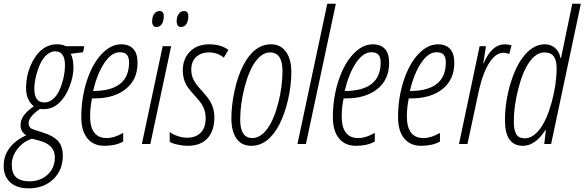

<svg xmlns="http://www.w3.org/2000/svg" viewBox="-56 -780 3166 1040"><path d="M327.1 -488.8Q341.8 -460.9 341.8 -413.1Q341.8 -365.2 319.8 -308.8Q297.9 -252.4 262.2 -220.7Q226.6 -189 183.1 -189H170.9L160.2 -189.9Q99.1 -147.5 99.1 -112.8Q99.1 -92.3 115.2 -82.5Q121.6 -79.1 178 -61.5Q234.4 -43.9 259.3 -15.1Q284.2 13.7 284.2 63Q284.2 142.1 232.2 191.2Q180.2 240.2 99.1 240.2Q34.7 240.2 -0.7 207.5Q-36.1 174.8 -36.1 119.4Q-36.1 64 -4.4 21.7Q27.3 -20.5 85.9 -46.9Q55.2 -67.4 55.2 -102.1Q55.2 -128.4 71.3 -152.3Q87.4 -176.3 127 -204.1Q85 -239.3 85 -303Q85 -366.7 109.1 -423.6Q133.3 -480.5 169.9 -510.3Q206.5 -540 252 -540Q283.2 -540 299.8 -529.8H400.9L394 -497.1ZM129.9 -298.8Q129.9 -225.1 184.1 -225.1Q214.8 -225.1 238.8 -250.5Q263.7 -275.9 279.8 -327.6Q295.9 -379.4 295.9 -426.8Q295.9 -502 243.2 -502Q213.9 -502 188 -474.6Q163.6 -447.8 146.7 -395Q129.9 -342.3 129.9 -298.8ZM117.2 -28.8Q70.8 -13.7 39.3 25.9Q7.8 65.4 7.8 112.1Q7.8 158.7 31.5 180.4Q55.2 202.1 103 202.1Q162.6 202.1 201.9 166Q241.2 129.9 241.2 71.8Q241.2 5.9 161.1 -17.1Z M611.3 -13.2Q569.8 9.8 509.8 9.8Q449.7 9.8 417 -31Q384.3 -71.8 384.3 -145Q384.3 -249.5 414.3 -341.8Q444.3 -434.1 494.4 -487.1Q544.4 -540 600.1 -540Q643.1 -540 666 -515.1Q689 -490.2 689 -439.5Q689 -349.1 625.5 -298.1Q562 -247.1 456.1 -247.1Q452.1 -247.1 448.2 -247.1H442.4Q432.1 -198.7 432.1 -149.9Q432.1 -32.2 522 -32.2Q563 -32.2 611.3 -60.1ZM592.3 -497.1Q548.3 -497.1 509.5 -439.5Q470.7 -381.8 448.2 -287.1Q643.1 -287.1 643.1 -441.9Q643.1 -469.2 631.6 -483.2Q620.1 -497.1 592.3 -497.1Z M768.1 -665Q768.1 -689 779.3 -704.6Q790.5 -720.2 808.1 -720.2Q831.1 -720.2 831.1 -692.9Q831.1 -665.5 820.6 -649.7Q810.1 -633.8 792 -633.8Q768.1 -633.8 768.1 -665ZM900.9 -665Q900.9 -689 912.1 -704.6Q923.3 -720.2 940.9 -720.2Q963.9 -720.2 963.9 -692.9Q963.9 -665.5 953.4 -649.7Q942.9 -633.8 924.8 -633.8Q900.9 -633.8 900.9 -665ZM825.2 -529.8H871.1L758.3 0H712.4Z M1156.2 -467.8Q1122.1 -496.1 1076.9 -496.1Q1031.7 -496.1 1005.9 -470.9Q980 -445.8 980 -403.8Q980 -375 990.7 -351.3Q1001.5 -327.6 1033.2 -293Q1064.9 -258.3 1077.6 -238.3Q1105 -196.8 1105 -145Q1105 -70.8 1067.6 -30.5Q1030.3 9.8 960.9 9.8Q935.1 9.8 905.3 3.2Q875.5 -3.4 863.3 -12.2V-65.9Q875 -54.2 902.8 -44.2Q930.7 -34.2 958 -34.2Q1005.4 -34.2 1031.7 -61.8Q1058.1 -89.4 1058.1 -140.1Q1058.1 -179.2 1038.6 -212.4Q1031.2 -226.6 999.8 -261Q968.3 -295.4 958 -312Q934.1 -349.6 934.1 -397.9Q934.1 -461.4 973.1 -500.7Q1012.2 -540 1076.4 -540Q1140.6 -540 1181.2 -509.8Z M1305.2 9.8Q1252.9 9.8 1225.1 -29.3Q1197.3 -68.4 1197.3 -138.9Q1197.3 -209.5 1214.8 -289.6Q1232.4 -369.6 1260.7 -423.8Q1319.8 -540 1412.1 -540Q1463.9 -540 1492.9 -499.8Q1522 -459.5 1522 -388.4Q1522 -317.4 1504.4 -240.7Q1486.8 -164.1 1457.5 -106.4Q1397 9.8 1305.2 9.8ZM1245.1 -130.9Q1245.1 -32.2 1311 -32.2Q1354.5 -32.2 1391.4 -82Q1428.2 -131.8 1451.2 -221.7Q1474.1 -311.5 1474.1 -396Q1474.1 -496.1 1406.2 -496.1Q1365.2 -496.1 1329.3 -448.5Q1293.5 -400.9 1269.3 -309.3Q1245.1 -217.8 1245.1 -130.9Z M1555.2 0 1716.8 -759.8H1763.2L1601.1 0Z M1974.1 -13.2Q1932.6 9.8 1872.6 9.8Q1812.5 9.8 1779.8 -31Q1747.1 -71.8 1747.1 -145Q1747.1 -249.5 1777.1 -341.8Q1807.1 -434.1 1857.2 -487.1Q1907.2 -540 1962.9 -540Q2005.9 -540 2028.8 -515.1Q2051.8 -490.2 2051.8 -439.5Q2051.8 -349.1 1988.3 -298.1Q1924.8 -247.1 1818.8 -247.1Q1814.9 -247.1 1811 -247.1H1805.2Q1794.9 -198.7 1794.9 -149.9Q1794.9 -32.2 1884.8 -32.2Q1925.8 -32.2 1974.1 -60.1ZM1955.1 -497.1Q1911.1 -497.1 1872.3 -439.5Q1833.5 -381.8 1811 -287.1Q2005.9 -287.1 2005.9 -441.9Q2005.9 -469.2 1994.4 -483.2Q1982.9 -497.1 1955.1 -497.1Z M2327.1 -13.2Q2285.6 9.8 2225.6 9.8Q2165.5 9.8 2132.8 -31Q2100.1 -71.8 2100.1 -145Q2100.1 -249.5 2130.1 -341.8Q2160.2 -434.1 2210.2 -487.1Q2260.3 -540 2315.9 -540Q2358.9 -540 2381.8 -515.1Q2404.8 -490.2 2404.8 -439.5Q2404.8 -349.1 2341.3 -298.1Q2277.8 -247.1 2171.9 -247.1Q2168 -247.1 2164.1 -247.1H2158.2Q2147.9 -198.7 2147.9 -149.9Q2147.9 -32.2 2237.8 -32.2Q2278.8 -32.2 2327.1 -60.1ZM2308.1 -497.1Q2264.2 -497.1 2225.3 -439.5Q2186.5 -381.8 2164.1 -287.1Q2358.9 -287.1 2358.9 -441.9Q2358.9 -469.2 2347.4 -483.2Q2335.9 -497.1 2308.1 -497.1Z M2679.2 -540Q2697.8 -540 2714.8 -534.2L2702.1 -486.8Q2687.5 -494.1 2669.9 -494.1Q2628.4 -494.1 2593 -437.7Q2557.6 -381.3 2536.1 -280.8L2476.1 0H2430.2L2542 -529.8H2576.2L2562 -437H2564Q2606.9 -540 2679.2 -540Z M2776.9 9.8Q2679.2 9.8 2679.2 -127.9Q2679.2 -229 2709.7 -329.6Q2740.2 -430.2 2788.8 -485.1Q2837.4 -540 2895 -540Q2928.2 -540 2951.2 -519.8Q2974.1 -499.5 2980 -465.8H2982.9L3043.9 -759.8H3090.3L2929.2 0H2892.1L2900.9 -76.2H2898.9Q2843.3 9.8 2776.9 9.8ZM2786.1 -30.8Q2830.1 -30.8 2868.2 -80.8Q2906.2 -130.9 2932.6 -227.3Q2959 -323.7 2959 -412.1Q2959 -454.1 2943.1 -475.1Q2927.2 -496.1 2893.1 -496.1Q2850.1 -496.1 2813.5 -446.8Q2776.9 -397.5 2752 -301.3Q2727.1 -205.1 2727.1 -121.1Q2727.1 -75.2 2740.5 -53Q2753.9 -30.8 2786.1 -30.8Z"/></svg>

Font: Open Sans Hebrew Condensed Light
Style: Italic
Weight: 300
Width: 3
Italic angle: -12°
Foundry: Ascender Corporation, Yanek Iontef
Version: Version 2.001;PS 002.001;hotconv 1.0.70;makeotf.lib2.5.58329